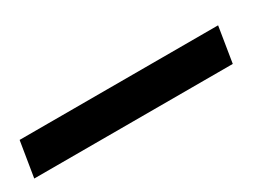

<svg xmlns="http://www.w3.org/2000/svg" viewBox="-72 -151 541 382"><g transform="rotate(-30 198.5 40.5)"><path d="M410.6 0 397.5 81.1H-58.6L-45.4 0Z"/></g></svg>

Font: Inter
Style: Italic
Weight: 400
Italic angle: -9.3988°
Designer: Rasmus Andersson
Foundry: rsms
Version: Version 4.001;git-66647c0bb